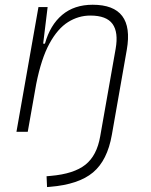

<svg xmlns="http://www.w3.org/2000/svg" viewBox="-20 -547 626 797"><path d="M175.3 229.5 173.3 184.6 190.4 183.1Q286.6 174.8 334.5 136.7Q382.3 98.6 396 18.6L460 -344.2Q472.2 -413.1 447 -447.8Q421.9 -482.4 355 -482.4Q305.7 -482.4 262.5 -455.3Q219.2 -428.2 185.3 -366.2Q151.4 -304.2 130.4 -198.7L95.2 0H48.3L139.6 -517.6H177.7L159.2 -365.7H166.5Q188 -442.9 238 -485.1Q288.1 -527.3 364.7 -527.3Q539.1 -527.3 506.3 -340.3L444.3 12.7Q425.8 118.7 366.2 168.7Q306.6 218.8 187.5 228.5Z"/></svg>

Font: Cascadia Mono PL ExtraLight
Style: Italic
Weight: 200
Italic angle: -10°
Monospace: yes
Designer: Aaron Bell
Foundry: Saja Typeworks
Version: Version 2404.023; ttfautohint (v1.8.4)